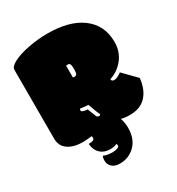

<svg xmlns="http://www.w3.org/2000/svg" viewBox="-202 -768 1030 1119"><g transform="rotate(-30 312.5 -209.0)"><path d="M468.3 8.8Q537.6 8.8 576.9 -32.2Q616.2 -73.2 625 -149.4L540.5 -235.8Q510.3 -213.4 491.5 -213.4Q472.7 -213.4 472.7 -229Q528.8 -247.1 565.7 -293.7Q602.5 -340.3 602.5 -405.8Q602.5 -520 515.6 -583Q433.1 -643.1 286.6 -643.1Q222.7 -643.1 158.7 -630.6Q94.7 -618.2 55.2 -597.9Q15.6 -577.6 15.6 -556.2V-92.3Q15.6 -43 53.2 -17.1Q90.8 8.8 153.8 8.8Q163.6 8.8 186 6.8Q208.5 4.9 211.9 3.9Q214.4 11.2 214.4 15.6Q214.4 26.4 205.1 30.3Q195.8 34.2 174.8 34.7Q177.7 75.7 203.1 100.1Q228.5 124.5 268.6 124.5Q295.9 124.5 314 115.2Q317.9 122.1 317.9 126.5Q317.9 136.2 304.2 141.4Q290.5 146.5 271.5 146.5Q252.4 146.5 234.9 142.8Q217.3 139.2 211.9 134.8Q205.6 144.5 205.6 167.2Q205.6 189.9 223.4 207.5Q241.2 225.1 276.4 225.1Q335 225.1 375.5 186.5Q420.9 144.5 420.9 66.4Q420.9 51.8 417.7 32.5Q414.6 13.2 409.7 1.5Q431.6 8.8 468.3 8.8ZM270 -142.6Q230.5 -145 230.5 -158.2Q230.5 -165 234.4 -168.9Q265.1 -164.1 287.1 -163.6L304.7 -115.7Q310.5 -99.1 319.3 -82.5Q316.4 -75.7 309.6 -75.7Q302.7 -75.7 299.1 -78.1Q295.4 -80.6 293.9 -83ZM288.6 -347.2V-417Q288.6 -422.9 288.1 -425.3Q291.5 -427.2 301 -427.2Q310.5 -427.2 314.7 -419.7Q318.8 -412.1 318.8 -394.5V-377Q318.8 -360.4 314 -353Q309.1 -345.7 299.8 -345.7Q290.5 -345.7 288.6 -347.2Z"/></g></svg>

Font: Friends & Family
Style: Regular
Weight: 400
Designer: Sarang Kulkarni, Maithili Shingre, Noopur Datye
Foundry: Ek Type
Version: Version 1.000;hotconv 1.0.117;makeotfexe 2.5.65602